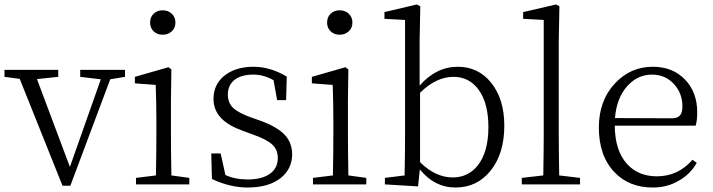

<svg xmlns="http://www.w3.org/2000/svg" viewBox="-24 -823 3184 857"><path d="M255 6 64 -471 -4 -480V-511H236V-480L141 -470L288 -78L426 -469L334 -480V-511H534V-480L468 -469L290 6Z M583 0V-29L672 -40Q674 -150 674 -227V-282Q674 -365 671 -444L578 -451V-480L728 -523L741 -513L739 -376V-227Q739 -150 741 -40L821 -29V0ZM646 -722Q646 -747 662 -762Q678 -777 702 -777Q726 -777 742.5 -762Q759 -747 759 -722Q759 -698 742.5 -683Q726 -668 702 -668Q678 -668 662 -683Q646 -698 646 -722Z M1081 14Q1003 14 922 -24L919 -138H961L982 -42Q1024 -22 1082 -22Q1147 -22 1183 -49Q1216 -74 1216 -118Q1216 -154 1192 -177Q1168 -200 1109 -221L1060 -239Q996 -262 965 -294Q929 -330 929 -382Q929 -444 975 -483Q1025 -525 1108 -525Q1183 -525 1256 -481L1253 -376H1213L1197 -465Q1153 -490 1107 -490Q1051 -490 1021 -465Q993 -441 993 -401Q993 -364 1017 -341Q1039 -320 1096 -299L1139 -284Q1215 -256 1248 -220Q1280 -185 1280 -134Q1280 -71 1231 -30Q1177 14 1081 14Z M1373 0V-29L1462 -40Q1464 -150 1464 -227V-282Q1464 -365 1461 -444L1368 -451V-480L1518 -523L1531 -513L1529 -376V-227Q1529 -150 1531 -40L1611 -29V0ZM1436 -722Q1436 -747 1452 -762Q1468 -777 1492 -777Q1516 -777 1532.5 -762Q1549 -747 1549 -722Q1549 -698 1532.5 -683Q1516 -668 1492 -668Q1468 -668 1452 -683Q1436 -698 1436 -722Z M2009 14Q1915 14 1850 -67L1842 9L1694 0V-29L1782 -40Q1784 -152 1784 -227V-734L1692 -739V-769L1836 -803L1852 -795L1849 -641V-441Q1923 -525 2019 -525Q2111 -525 2168 -454Q2227 -381 2227 -262Q2227 -138 2166.5 -62Q2106 14 2009 14ZM1997 -31Q2065 -31 2108 -84Q2156 -144 2156 -256Q2156 -363 2112 -423Q2070 -480 2000 -480Q1923 -480 1851 -409V-99Q1920 -31 1997 -31Z M2305 0V-29L2401 -40Q2403 -158 2403 -227V-734L2311 -739V-769L2458 -803L2473 -795L2470 -641V-227Q2470 -158 2472 -40L2565 -29V0Z M2890 14Q2784 14 2719 -54Q2649 -127 2649 -254Q2649 -374 2721 -451Q2790 -525 2890 -525Q2978 -525 3033 -468.5Q3088 -412 3088 -322Q3088 -283 3081 -262H2720Q2721 -150 2775 -91Q2825 -36 2908 -36Q3003 -36 3067 -110L3086 -96Q3056 -44 3005 -16Q2954 14 2890 14ZM2975 -295Q3001 -295 3012 -309Q3022 -321 3022 -348Q3022 -406 2985 -447Q2946 -490 2886 -490Q2823 -490 2777 -440Q2728 -386 2721 -296Z"/></svg>

Font: GenRyuMin TW L
Style: Regular
Weight: 300
Version: Version 1.501;PS 1;hotconv 16.6.51;makeotf.lib2.5.65220